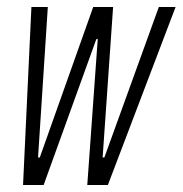

<svg xmlns="http://www.w3.org/2000/svg" viewBox="-20 -530 523 550"><path d="M46 0 70 -510H117L89 -79H94L247 -510H304L274 -79H279L435 -510H483L289 0H230L260 -418H256L105 0Z"/></svg>

Font: Saira Ultra Condensed Light
Style: Italic
Weight: 300
Width: 1
Italic angle: -12°
Designer: Hector Gatti with collaboration of the Omnibus-Type team
Foundry: Omnibus-Type
Version: Version 1.001; ttfautohint (v1.8)